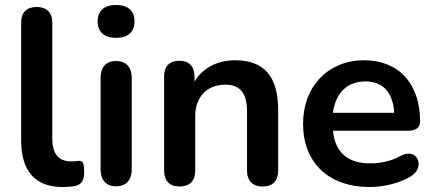

<svg xmlns="http://www.w3.org/2000/svg" viewBox="-20 -741 1741 771"><path d="M232 10C246 10 261 9 275 7C306 3 318 -15 318 -49C318 -87 313 -97 294 -95C285 -94 276 -93 265 -93C217 -93 190 -122 190 -183V-650C190 -691 167 -713 127 -713C87 -713 65 -691 65 -650V-177C65 -54 121 10 232 10Z M446 -589C494 -589 520 -613 520 -655C520 -698 494 -721 446 -721C399 -721 372 -698 372 -655C372 -613 399 -589 446 -589ZM446 7C487 7 509 -18 509 -61V-428C509 -472 486 -496 446 -496C406 -496 384 -472 384 -428V-61C384 -18 406 7 446 7Z M701 8C742 8 764 -15 764 -56V-275C764 -351 811 -401 884 -401C944 -401 972 -368 972 -292V-56C972 -15 995 8 1035 8C1075 8 1097 -15 1097 -56V-298C1097 -434 1041 -499 924 -499C854 -499 794 -469 761 -413V-434C761 -475 739 -497 700 -497C661 -497 639 -475 639 -434V-56C639 -15 661 8 701 8Z M1465 10C1517 10 1583 -4 1630 -33C1690 -70 1656 -153 1587 -114C1548 -92 1501 -85 1467 -85C1377 -85 1326 -128 1317 -216H1619C1650 -216 1667 -229 1667 -253C1667 -405 1581 -499 1442 -499C1299 -499 1197 -395 1197 -244C1197 -88 1299 10 1465 10ZM1447 -414C1518 -414 1558 -370 1563 -288H1317C1327 -366 1373 -414 1447 -414Z"/></svg>

Font: Nunito
Style: Bold
Weight: 700
Designer: Vernon Adams
Foundry: Vernon Adams
Version: Version 3.602